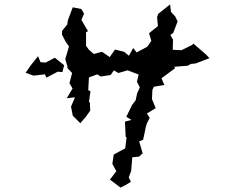

<svg xmlns="http://www.w3.org/2000/svg" viewBox="-20 -782 1040 868"><path d="M152 -528 117 -484 96 -453 132 -440 183 -446 190 -431 241 -458 262 -456 270 -487 228 -521 186 -499 163 -501ZM260 -626 277 -593 292 -572 275 -515 286 -478 283 -476 306 -452 294 -406 308 -382 282 -338 319 -342 301 -300 309 -259 343 -225 369 -255 388 -282 386 -320H382L389 -370L379 -374L382 -432L420 -446L435 -436L480 -443L495 -464L515 -452L557 -464L607 -445L599 -413L612 -387L600 -360L593 -328L578 -309L551 -254L574 -240L545 -232L548 -165L552 -160L546 -111L523 -99L494 -83L488 -41L506 -8L477 30L525 66L545 56L572 40L562 20L573 -9L578 -71L609 -74L625 -89L609 -143L627 -150L640 -211L644 -224L657 -249L644 -269L684 -293L667 -334L669 -376L676 -390L723 -398L710 -428L772 -474L767 -480L829 -485L843 -493L864 -495L927 -519L911 -536L854 -585L849 -579L800 -555L761 -557L762 -603L750 -624L763 -633L783 -685L772 -708L753 -728L749 -762L695 -719L690 -704L694 -664L654 -632L664 -597L646 -571L598 -545L582 -565L563 -530L541 -548L500 -558L476 -524L441 -548L404 -538L382 -557L369 -575V-637L378 -641L348 -692L360 -720L348 -741L309 -749L287 -691L284 -671L261 -643Z"/></svg>

Font: チョークS
Style: Regular
Weight: 400
Designer: [Stick] Fontworks Inc.
Foundry: [Stick] Fontworks Inc.
Version: Version 1.200;FEAKit 1.0